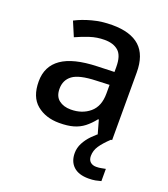

<svg xmlns="http://www.w3.org/2000/svg" viewBox="-141 -649 854 974"><g transform="rotate(20 286.5 -162.5)"><path d="M298 -549Q397 -549 446.5 -504Q496 -459 496 -365V0H418L397 -75H393Q370 -46 345.5 -27Q321 -8 289.5 1Q258 10 213 10Q140 10 92 -29.5Q44 -69 44 -153Q44 -235 106.5 -278.5Q169 -322 298 -326L389 -329V-356Q389 -417 362 -441Q335 -465 287 -465Q246 -465 208 -452.5Q170 -440 135 -424L102 -502Q140 -522 190.5 -535.5Q241 -549 298 -549ZM316 -256Q226 -253 191 -227Q156 -201 156 -154Q156 -113 181 -93.5Q206 -74 245 -74Q306 -74 347 -108.5Q388 -143 388 -212V-259ZM422 112Q422 133 434 144Q446 155 466 155Q482 155 495 152Q508 149 516 148V214Q502 218 486.5 221Q471 224 449 224Q396 224 368 198Q340 172 340 126Q340 98 353.5 72Q367 46 389.5 23Q412 0 436 -17L490 0Q456 32 439 57.5Q422 83 422 112Z"/></g></svg>

Font: Noto Sans Syriac Eastern Medium
Style: Regular
Weight: 500
Designer: Patrick Giasson and the Monotype Design Team
Foundry: Monotype Imaging Inc.
Version: Version 3.001